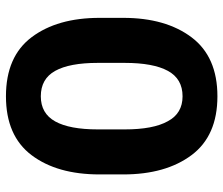

<svg xmlns="http://www.w3.org/2000/svg" viewBox="-74 -680 768 661"><g transform="rotate(-90 310.5 -350.0)"><path d="M40 -392Q40 -538 106.5 -626Q173 -714 309 -714Q446 -714 512.5 -625.5Q579 -537 579 -392V-310Q579 -164 512 -75Q445 14 309 14Q173 14 106.5 -75Q40 -164 40 -310ZM223 -157Q250 -106 309 -106Q369 -106 396.5 -156.5Q424 -207 424 -305V-398Q424 -495 396.5 -544.5Q369 -594 309 -594Q250 -594 222.5 -544.5Q195 -495 195 -398V-305Q195 -207 223 -157Z"/></g></svg>

Font: Lopes Sans
Style: Bold
Weight: 700
Designer: Gabriel Lam, Diego Maldonado
Foundry: TypeRant, Foresti Design
Version: Version 4.000